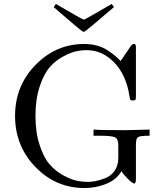

<svg xmlns="http://www.w3.org/2000/svg" viewBox="-20 -927 824 969"><path d="M251 -891 262 -907Q397 -828 403 -828H404Q408 -828 544 -907L555 -891Q410 -766 403 -766Q399 -766 379.5 -781.5Q360 -797 251 -891ZM404 -705Q439 -705 469 -697Q499 -689 523 -673Q547 -657 559.5 -646.5Q572 -636 589 -619L639 -693Q647 -705 655 -705Q663 -705 664.5 -700.5Q666 -696 666 -681V-444Q666 -428 664 -424Q662 -420 650 -420Q640 -420 638 -423Q636 -426 634 -437Q619 -545 558.5 -609.5Q498 -674 416 -674Q392 -674 365.5 -668.5Q339 -663 300 -642.5Q261 -622 231.5 -588.5Q202 -555 180.5 -491Q159 -427 159 -342Q159 -258 180.5 -193.5Q202 -129 232 -95.5Q262 -62 301.5 -41Q341 -20 369 -14.5Q397 -9 422 -9Q439 -9 459 -12.5Q479 -16 509 -27Q539 -38 558 -64.5Q577 -91 577 -130V-194Q577 -224 562.5 -233Q548 -242 484 -242H452V-273Q488 -270 613 -270Q624 -270 735 -273V-242Q687 -242 676.5 -235Q666 -228 666 -198V-24Q666 -1 657 -1Q649 -1 626 -23.5Q603 -46 593 -63Q569 -21 517 0.5Q465 22 406 22Q262 22 159 -84Q56 -190 56 -342Q56 -494 159.5 -599.5Q263 -705 404 -705Z"/></svg>

Font: CMU Serif
Style: Roman
Weight: 500
Version: Version 0.7.0